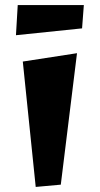

<svg xmlns="http://www.w3.org/2000/svg" viewBox="-20 -723 394 758"><path d="M121 15 70 -480 284 -513 220 6ZM304 -611 43 -584 50 -703H311Z"/></svg>

Font: Joti One
Style: Regular
Weight: 400
Designer: Eduardo Rodriguez Tunni
Foundry: Eduardo Rodriguez Tunni
Version: Version 1.001